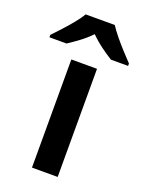

<svg xmlns="http://www.w3.org/2000/svg" viewBox="-198 -836 684 906"><g transform="rotate(20 144.5 -383.0)"><path d="M209 0H80V-543H209ZM217 -766Q231 -744 253.5 -716.5Q276 -689 300 -663Q324 -637 342 -618V-606H256Q230 -622 200 -644Q170 -666 143 -693Q117 -666 88 -644.5Q59 -623 33 -606H-53V-618Q-34 -638 -10.5 -663.5Q13 -689 35.5 -716.5Q58 -744 71 -766Z"/></g></svg>

Font: Noto Sans Sora Sompeng SemiBold
Style: Regular
Weight: 600
Version: Version 2.101